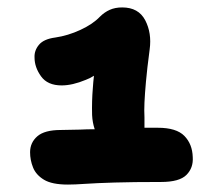

<svg xmlns="http://www.w3.org/2000/svg" viewBox="-20 -888 580 517"><path d="M163 -391Q120 -391 98.5 -404Q77 -417 69 -437Q61 -457 61 -478Q61 -504 80.5 -521Q100 -538 144 -538Q163 -538 195 -539Q214 -540 235 -540Q229 -558 228 -578Q227 -616 230 -651Q231 -667 233 -684Q222 -677 211 -673Q175 -658 146 -658Q108 -658 90.5 -682.5Q73 -707 73 -733Q72 -752 85 -767.5Q98 -783 129 -787Q163 -792 196.5 -807.5Q230 -823 249 -843Q261 -855 275.5 -861.5Q290 -868 309 -868Q353 -868 371 -833.5Q389 -799 383 -755Q376 -702 373 -668Q370 -634 369 -612Q368 -590 369 -572Q369 -558 369 -544Q388 -544 405 -544Q455 -544 476.5 -522Q498 -500 499 -465Q501 -436 482 -417Q463 -398 414 -398Q338 -398 288.5 -396.5Q239 -395 210 -393Q181 -391 163 -391Z"/></svg>

Font: Shantell Sans Light ExtraBold
Style: Regular
Weight: 800
Version: Version 1.011;[c5ecc13dd]